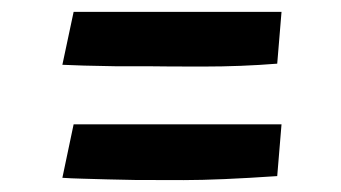

<svg xmlns="http://www.w3.org/2000/svg" viewBox="-20 -424 579 326"><path d="M105 -403.8H458L450.7 -315.9Q389.6 -311 325.2 -311Q260.7 -311 232.4 -311.5H176.8Q113.8 -312.5 85.9 -314ZM105 -212.9H458L450.7 -125Q350.6 -118.2 292.2 -118.2Q233.9 -118.2 210 -118.4Q186 -118.7 163.3 -119.4Q140.6 -120.1 120.4 -120.6Q100.1 -121.1 85.9 -122.1Z"/></svg>

Font: Passero One
Style: Regular
Weight: 400
Designer: Viktoriya Grabowska
Foundry: Viktoriya Grabowska
Version: Version 1.003